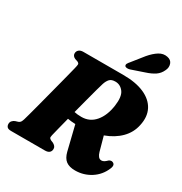

<svg xmlns="http://www.w3.org/2000/svg" viewBox="-217 -1111 1215 1284"><g transform="rotate(30 390.0 -469.5)"><path d="M747.5 -116Q722 -54.5 667.5 -19.8Q613 15 547.5 15Q502.5 15 477 -4.2Q451.5 -23.5 440.5 -67.5L394.5 -255Q362 -256 334.5 -261Q321.5 -210 311.2 -169.8Q301 -129.5 297 -112.5Q292.5 -94 296.8 -88.8Q301 -83.5 309.5 -79L328 -71.5Q339 -65 345.5 -57.2Q352 -49.5 352 -37.5Q352 -20.5 340.8 -10.2Q329.5 0 306.5 0H46Q23 0 14.8 -9.2Q6.5 -18.5 6.5 -32.5Q6.5 -47 15.2 -56.5Q24 -66 35 -70.5L57.5 -77.5Q68 -81.5 73 -89Q78 -96.5 82.5 -110.5Q86 -122 95.5 -156.8Q105 -191.5 117.8 -240.2Q130.5 -289 144.5 -342.5Q158.5 -396 171.2 -445Q184 -494 193 -529.8Q202 -565.5 205 -577.5Q210.5 -599.5 210.8 -609Q211 -618.5 196.5 -625L176.5 -631.5Q154 -642 154 -662Q154 -679 166.2 -689.5Q178.5 -700 200 -700H509Q605.5 -700 670.2 -671.5Q735 -643 762.5 -590.5Q790 -538 774 -466Q761 -403 715 -356.8Q669 -310.5 597.5 -284.5L628 -174Q633.5 -154.5 643 -142.8Q652.5 -131 667 -131Q678 -131 688 -137.5Q698 -144 709 -155Q714 -159 721.8 -161Q729.5 -163 736 -160.5Q762.5 -151.5 747.5 -116ZM419.5 -579.5Q414.5 -564 403.5 -524Q392.5 -484 378.5 -430.5Q364.5 -377 350 -322Q373.5 -316.5 405.5 -316.5Q469.5 -316.5 510.5 -364.8Q551.5 -413 563 -494.5Q573.5 -569 548.8 -602Q524 -635 485.5 -635Q455.5 -635 441.8 -620Q428 -605 419.5 -579.5ZM575.5 -884Q606.5 -920.5 637.8 -940Q669 -959.5 702.5 -952.5Q733.5 -946.5 742 -921Q750.5 -895.5 737.5 -869.5Q723.5 -838 696.8 -819.8Q670 -801.5 628 -788L528 -754Q516.5 -750.5 505.2 -751.5Q494 -752.5 490 -759.5Q486 -767.5 491 -776.5Q496 -785.5 504.5 -795Z"/></g></svg>

Font: Fraunces 9pt S000 Black
Style: Italic
Weight: 900
Italic angle: -16°
Version: Version 1.000; ttfautohint (v1.8.3)